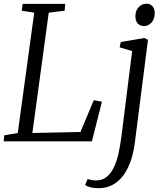

<svg xmlns="http://www.w3.org/2000/svg" viewBox="-22 -764 882 1038"><path d="M-2 0 1 -32.5 74 -45 163 -695.5 95.5 -706 100.5 -743H330.5L327.5 -706L241.5 -695.5L153 -45L413 -50.5L485 -222.5L529 -214L475 0ZM707.5 3.5Q697.5 84.5 671 140Q644.5 195.5 604 224.5Q563.5 253.5 510 253.5Q487 253.5 467.2 248.5Q447.5 243.5 438.5 235.5L452 203.5Q459 206.5 471.8 209Q484.5 211.5 496.5 211.5Q530 211.5 553.2 193.5Q576.5 175.5 592.2 143.5Q608 111.5 617.8 68.8Q627.5 26 634 -23L692.5 -488L625 -508L631 -537L759 -558.5L778 -548.5ZM758 -623Q736 -623 723 -636.8Q710 -650.5 710 -677Q710 -707 728 -725.5Q746 -744 769.5 -744Q789.5 -744 802 -730.8Q814.5 -717.5 814.5 -693Q814.5 -661 797 -642Q779.5 -623 758 -623Z"/></svg>

Font: Merriweather 36pt Light
Style: Italic
Weight: 300
Italic angle: -7.8°
Version: Version 2.101